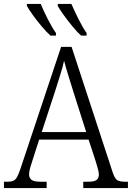

<svg xmlns="http://www.w3.org/2000/svg" viewBox="-21 -951 667 971"><path d="M-1 0V-32H17Q36 -32 47 -37Q58 -42 66 -57Q74 -72 84 -102L288 -714H341L549 -79Q559 -49 571 -40.5Q583 -32 612 -32H626V0H400V-32H425Q456 -32 467.5 -41Q479 -50 479 -69Q479 -80 473.5 -99Q468 -118 464 -132L427 -245H177L143 -139Q138 -125 132 -104Q126 -83 126 -70Q126 -51 138.5 -41.5Q151 -32 184 -32H215V0ZM190 -283H415L351 -484Q337 -529 324 -571Q311 -613 303 -644Q297 -615 284.5 -575Q272 -535 259 -494ZM389 -771Q369 -789 345.5 -817.5Q322 -846 301.5 -874.5Q281 -903 271 -921V-931H340Q355 -897 376 -854.5Q397 -812 417 -784V-771ZM234 -771Q214 -789 190 -817.5Q166 -846 145.5 -874.5Q125 -903 115 -921V-931H185Q199 -897 220.5 -854.5Q242 -812 262 -784V-771Z"/></svg>

Font: Noto Serif SemiCondensed Light
Style: Regular
Weight: 300
Width: 4
Designer: Monotype Design Team
Foundry: Monotype Imaging Inc.
Version: Version 2.013